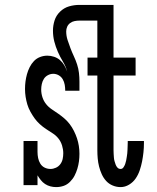

<svg xmlns="http://www.w3.org/2000/svg" viewBox="-20 -755 640 783"><path d="M209 8Q197 8 185.5 5Q174 2 164 -4.5Q154 -11 146.5 -20.5Q139 -30 133 -40V0H76V-180H133V-135Q133 -123 135.5 -110.5Q138 -98 144.5 -87.5Q151 -77 162 -71.5Q173 -66 186 -66Q197 -66 208 -71Q219 -76 226 -85.5Q233 -95 235.5 -106.5Q238 -118 238 -130Q238 -146 233 -162Q228 -178 218 -190.5Q208 -203 194.5 -211.5Q181 -220 167.5 -229Q154 -238 142 -249Q130 -260 121 -272.5Q112 -285 104 -299.5Q96 -314 91.5 -329Q87 -344 84.5 -360Q82 -376 82 -392Q82 -408 84 -423Q86 -438 90 -452.5Q94 -467 101 -481Q108 -495 118.5 -506Q129 -517 143.5 -522.5Q158 -528 173 -528Q187 -528 200.5 -523.5Q214 -519 224.5 -510Q235 -501 242 -489Q249 -477 254 -463Q248 -485 236.5 -504Q225 -523 216 -543.5Q207 -564 201.5 -585.5Q196 -607 196 -630Q196 -651 202.5 -671.5Q209 -692 225 -707.5Q241 -723 261.5 -729Q282 -735 304 -735H443V-520H533V-447H443V-142Q443 -134 443.5 -127Q444 -120 444.5 -112.5Q445 -105 447 -98Q449 -91 451.5 -84Q454 -77 459 -71.5Q464 -66 472 -66Q479 -66 483.5 -72.5Q488 -79 490.5 -86Q493 -93 494.5 -100.5Q496 -108 497 -115Q498 -122 499 -129.5Q500 -137 500 -144.5Q500 -152 500.5 -159.5Q501 -167 501 -175V-180H567V-171Q567 -152 565 -133.5Q563 -115 559.5 -97Q556 -79 550 -61Q544 -43 533.5 -27.5Q523 -12 506.5 -2Q490 8 472 8Q455 8 439.5 1.5Q424 -5 413 -17Q402 -29 395 -44.5Q388 -60 384 -76Q380 -92 378.5 -108.5Q377 -125 377 -142V-447H337V-520H377V-671H304Q294 -671 284 -669Q274 -667 266 -661Q258 -655 254 -646Q250 -637 250 -627Q250 -609 255.5 -592Q261 -575 267.5 -558Q274 -541 281.5 -525Q289 -509 294.5 -492Q300 -475 302 -457.5Q304 -440 304 -422V-385H246Q246 -397 244 -409Q242 -421 236 -431.5Q230 -442 219.5 -448Q209 -454 197 -454Q186 -454 175.5 -448.5Q165 -443 159 -433.5Q153 -424 150.5 -412.5Q148 -401 148 -390Q148 -374 153 -358.5Q158 -343 168 -330.5Q178 -318 191.5 -309Q205 -300 218 -291Q231 -282 243 -271.5Q255 -261 264.5 -248.5Q274 -236 281.5 -221Q289 -206 294 -191Q299 -176 301.5 -160Q304 -144 304 -128Q304 -112 302 -97Q300 -82 295.5 -67Q291 -52 284 -38.5Q277 -25 265.5 -13.5Q254 -2 239.5 3Q225 8 209 8Z"/></svg>

Font: Iosevka HT Extended
Style: Regular
Weight: 400
Width: 7
Monospace: yes
Designer: Belleve Invis
Foundry: Belleve Invis
Version: Version 32.3.0; ttfautohint (v1.8.4)